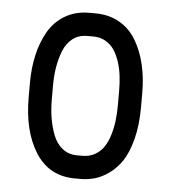

<svg xmlns="http://www.w3.org/2000/svg" viewBox="-44 -552 537 605"><g transform="rotate(5 225.0 -250.0)"><path d="M402.8 -274.4V-229.5Q402.8 -172.9 391.4 -128.7Q379.9 -84.5 362.5 -58.6Q345.2 -32.7 321.8 -16.1Q298.3 0.5 276.6 6.3Q254.9 12.2 232.4 12.2H215.3Q133.3 12.2 90.3 -55.2Q47.4 -122.6 47.4 -230V-273.9Q47.4 -322.8 56.9 -364.3Q66.4 -405.8 85.9 -439.5Q105.5 -473.1 138.4 -492.4Q171.4 -511.7 214.4 -511.7H233.4Q276.9 -511.7 310.1 -492.7Q343.3 -473.6 363 -440.4Q382.8 -407.2 392.8 -365.2Q402.8 -323.2 402.8 -274.4ZM233.4 -438.5H214.4Q187.5 -438.5 168.2 -423.6Q148.9 -408.7 139.2 -383.3Q129.4 -357.9 125 -331.1Q120.6 -304.2 120.6 -273.9V-230Q120.6 -199.2 125 -171.6Q129.4 -144 139.4 -117.9Q149.4 -91.8 168.9 -76.4Q188.5 -61 215.3 -61H232.4Q254.9 -61 272.2 -71Q289.6 -81.1 300.3 -97.4Q311 -113.8 317.6 -136.2Q324.2 -158.7 326.9 -181.4Q329.6 -204.1 329.6 -229.5V-274.4Q329.6 -298.3 327.1 -320.3Q324.7 -342.3 317.9 -364.3Q311 -386.2 300.5 -402.3Q290 -418.5 272.9 -428.5Q255.9 -438.5 233.4 -438.5Z"/></g></svg>

Font: Anka/Coder Narrow
Style: Regular
Weight: 400
Width: 3
Monospace: yes
Version: Version 001.100